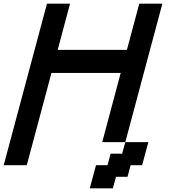

<svg xmlns="http://www.w3.org/2000/svg" viewBox="-20 -895 915 1040"><path d="M466.3 125H591.3L608.4 62.5H670.9L687.5 0H750Q755.4 -21 766.6 -62.5Q777.8 -104 783.7 -125H658.7L641.6 -62.5H579.1L562.5 0H500Q494.1 21 483.2 62.5Q472.2 104 466.3 125ZM0 0H125Q147 -83 191.9 -250Q236.8 -417 258.8 -500H633.8Q617.2 -437.5 583.7 -312.5Q550.3 -187.5 533.7 -125H658.7L859.4 -875H734.4Q723.1 -833 700.9 -750Q678.7 -667 667.5 -625H292.5Q303.7 -667 325.9 -750Q348.1 -833 359.4 -875H234.4Q195.3 -729 117.2 -437.5Q39.1 -146 0 0Z"/></svg>

Font: Faithful 32x
Style: Oblique
Weight: 400
Foundry: Faithful Resource Pack
Version: Version 1.0; January 27, 2023